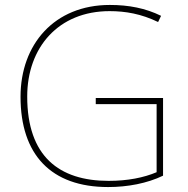

<svg xmlns="http://www.w3.org/2000/svg" viewBox="-20 -746 760 776"><path d="M367 -350V-325H613V-50C561 -28 496 -15 419 -15C219 -15 90 -114 90 -356C90 -554 216 -701 423 -701C487 -701 551 -690 619 -657L631 -682C568 -713 500 -726 424 -726C199 -726 63 -566 63 -355C63 -121 186 10 417 10C496 10 575 -5 639 -36V-350Z"/></svg>

Font: Noto Sans Gurmukhi UI Thin
Style: Regular
Weight: 100
Designer: Jelle Bosma - Monotype Design Team
Foundry: Monotype Imaging Inc.
Version: Version 2.004